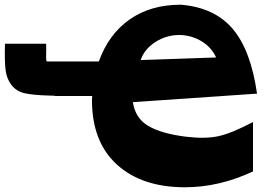

<svg xmlns="http://www.w3.org/2000/svg" viewBox="-195 -763 1185 812"><path d="M590 -185Q673 -175 728.5 -187Q784 -199 875 -247V-38Q732 29 587 29Q405 29 299.5 -67Q194 -163 194 -339V-340Q194 -343 194.5 -348.5Q195 -354 195 -357H37V-358Q34 -358 24 -358.5Q14 -359 7 -359Q-58 -361 -92 -369Q-126 -377 -146.5 -403.5Q-167 -430 -171.5 -467.5Q-176 -505 -174 -578H0Q1 -557 0 -524Q0 -507 2 -504.5Q4 -502 17 -503Q26 -503 32 -503H37H174H223Q264 -618 353 -680.5Q442 -743 568 -743H571Q713 -731 789.5 -640.5Q866 -550 892 -367L367 -331Q377 -263 432 -230.5Q487 -198 590 -185ZM568 -615Q510 -616 462.5 -585.5Q415 -555 400 -509L719 -520Q700 -562 659 -587.5Q618 -613 568 -615Z"/></svg>

Font: OpenDyslexic
Style: Bold
Weight: 800
Designer: Abbie Gonzalez
Version: Version 0.920;hotconv 1.0.109;makeotfexe 2.5.65596